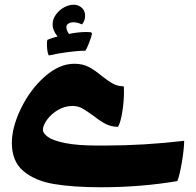

<svg xmlns="http://www.w3.org/2000/svg" viewBox="-20 -782 827 810"><path d="M375 -293Q346 -314 327.5 -324.5Q309 -335 286 -335Q253 -335 224.5 -318Q196 -301 178.5 -277Q161 -253 161 -234Q161 -220 182 -204.5Q203 -189 254.5 -178.5Q306 -168 391 -168H425Q586 -168 757 -188Q757 -156 747.5 -99Q738 -42 728 -18Q574 8 406 8Q289 8 208.5 -5.5Q128 -19 79 -60Q30 -101 30 -179Q30 -245 68.5 -324.5Q107 -404 168.5 -458.5Q230 -513 293 -513Q329 -513 354.5 -499.5Q380 -486 410 -461Q438 -439 457.5 -428.5Q477 -418 502 -418Q503 -411 503 -394Q503 -354 496 -310Q489 -266 478 -247Q450 -247 427 -258.5Q404 -270 375 -293ZM368 -641Q366 -627 356 -601.5Q346 -576 340 -568Q309 -568 264.5 -562Q220 -556 186 -548Q182 -554 180 -567.5Q178 -581 178 -595Q178 -610 180 -614Q198 -622 223 -628Q202 -653 202 -680Q202 -701 215.5 -720Q229 -739 249.5 -750.5Q270 -762 290 -762Q306 -762 317 -755Q339 -742 339 -715Q339 -695 326 -679Q306 -688 290 -688Q277 -688 268.5 -682.5Q260 -677 260 -668Q260 -654 271 -639Q311 -647 345 -647L364 -646Z"/></svg>

Font: Lalezar
Style: Regular
Weight: 400
Designer: Borna Izadpanah
Foundry: Borna Izadpanah
Version: Version 1.003